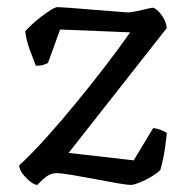

<svg xmlns="http://www.w3.org/2000/svg" viewBox="-20 -520 524 540"><path d="M85 0Q77 0 65 -9.5Q53 -19 43.5 -31.5Q34 -44 34 -55Q67 -85 108.5 -131Q150 -177 193.5 -230Q237 -283 276.5 -334.5Q316 -386 346 -429L149 -437L115 -343Q112 -341 103 -338Q94 -335 81 -335Q74 -352 64 -379Q54 -406 51 -432Q56 -438 68 -449.5Q80 -461 95 -472.5Q110 -484 123 -492Q136 -500 142 -500Q149 -500 176 -498Q203 -496 237.5 -493Q272 -490 300.5 -488Q329 -486 339 -485Q348 -485 364 -488.5Q380 -492 394.5 -495.5Q409 -499 412 -498Q425 -492 436.5 -474.5Q448 -457 449 -441L173 -90L356 -69L411 -160Q424 -158 434 -154Q444 -150 449 -146Q448 -130 443.5 -100Q439 -70 431 -42Q422 -33 405.5 -23Q389 -13 372.5 -6.5Q356 0 349 0Q337 0 308.5 -5Q280 -10 246 -16.5Q212 -23 182 -28Q152 -33 138 -33Q126 -33 114.5 -26Q103 -19 85 0Z"/></svg>

Font: Texturina Light
Style: Regular
Weight: 300
Designer: Guillermo Torres Carreño
Foundry: Omnibus-Type
Version: Version 1.002; ttfautohint (v1.8.3)